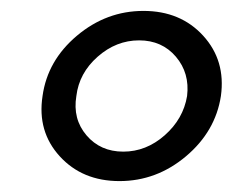

<svg xmlns="http://www.w3.org/2000/svg" viewBox="-20 -776 427 352"><path d="M58 -600Q67 -665 121 -710.5Q175 -756 243 -756Q311 -756 352.5 -710.5Q394 -665 385 -600Q375 -535 321 -489.5Q267 -444 199 -444Q131 -444 89.5 -489.5Q48 -535 58 -600ZM323 -600Q328 -642 302.5 -672Q277 -702 235 -702Q193 -702 159 -672Q125 -642 120 -600Q113 -558 138.5 -528Q164 -498 206 -498Q248 -498 282 -528Q316 -558 323 -600Z"/></svg>

Font: Oakes Grotesk
Style: Bold Italic
Weight: 600
Italic angle: -8°
Designer: Samuel Oakes
Foundry: Samuel Oakes
Version: Version 1.000;PS 001.000;hotconv 1.0.88;makeotf.lib2.5.64775